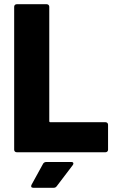

<svg xmlns="http://www.w3.org/2000/svg" viewBox="-20 -720 547 908"><path d="M59 0H479C486 0 491 -5 491 -12V-130C491 -137 486 -142 479 -142H218C215 -142 213 -144 213 -147V-688C213 -695 208 -700 201 -700H59C52 -700 47 -695 47 -688V-12C47 -5 52 0 59 0ZM137 168H234C240 168 244 166 248 161L324 61C326 58 327 56 327 53C327 49 324 46 317 46H199C193 46 187 49 184 54L129 154C125 162 128 168 137 168Z"/></svg>

Font: Barlow Semi Condensed ExtraBold
Style: Regular
Weight: 800
Width: 4
Designer: Jeremy Tribby
Foundry: Tribby Type
Version: Version 1.422;hotconv 1.0.109;makeotfexe 2.5.65596